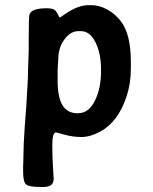

<svg xmlns="http://www.w3.org/2000/svg" viewBox="-20 -537 604 758"><path d="M207.5 -218.8Q207.5 -152.8 226.8 -121.3Q246.1 -89.8 286.6 -89.8L290 -90.3Q330.1 -90.3 354.5 -139.2Q378.9 -188 378.9 -256.8V-261.7Q378.9 -326.2 356.9 -370.1Q335 -414.1 299.3 -414.1H289.1Q253.9 -414.1 227.1 -370.6Q209.5 -341.8 209.5 -293Q208.5 -284.2 208.5 -279.3L207.5 -260.7ZM93.3 -378.9Q93.3 -472.2 96.7 -481Q105.5 -504.4 164.6 -504.4Q190.9 -504.4 198.7 -495.1Q206.5 -485.8 210.2 -477.1Q213.9 -468.3 215.8 -468.3Q217.8 -467.8 235.4 -480.5Q286.6 -516.6 330.1 -516.6H340.3Q372.6 -516.6 404.3 -499Q436 -481.4 458.5 -451.2Q496.6 -400.4 496.6 -291.5V-265.6Q496.6 -209 480.5 -158.7Q447.3 -55.7 375 -17.1Q335.9 3.9 301.8 3.9Q267.6 3.9 235.6 -5.1Q203.6 -14.2 201.2 -14.2Q186.5 -14.2 186.5 34.7Q186.5 83.5 189.2 123.8Q191.9 164.1 191.9 168.9Q191.9 201.2 151.9 201.2H141.6Q95.2 201.2 83.3 191.4Q71.3 181.6 71.3 141.1V118.2L71.8 106.4L73.7 29.3Q73.7 21.5 77.6 -35.6L82.5 -101.6L83.5 -112.8Q90.8 -225.1 90.8 -261.2L92.8 -319.3L93.3 -343.3Z"/></svg>

Font: Averia Sans
Style: Bold
Weight: 700
Version: Version 1.0